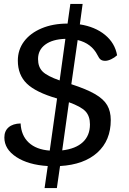

<svg xmlns="http://www.w3.org/2000/svg" viewBox="-20 -829 649 969"><path d="M539 -223Q539 -120 471.5 -59Q404 2 283 9L267 120H205L221 9Q123 3 62.5 -36.5Q2 -76 2 -135Q2 -168 23.5 -186.5Q45 -205 84 -206Q87 -145 125 -109.5Q163 -74 231 -69L268 -332Q161 -363 115.5 -407Q70 -451 70 -523Q70 -578 101.5 -620Q133 -662 190 -686Q247 -710 321 -710L335 -809H397L383 -706Q460 -694 510 -653Q560 -612 571 -550Q558 -538 541 -530Q524 -522 511 -522Q497 -522 488.5 -528Q480 -534 472 -551Q442 -610 372 -627L340 -404Q417 -379 460 -354Q503 -329 521 -298Q539 -267 539 -223ZM281 -423 310 -633Q245 -631 208.5 -604Q172 -577 172 -531Q172 -491 195 -468Q218 -445 281 -423ZM434 -201Q434 -243 411.5 -267Q389 -291 328 -313L294 -70Q362 -78 398 -111.5Q434 -145 434 -201Z"/></svg>

Font: Krub Medium
Style: Italic
Weight: 500
Italic angle: -8°
Designer: Ekaluck Peanpanawate
Foundry: Cadson Demak Co.,Ltd.
Version: Version 1.000; ttfautohint (v1.6)